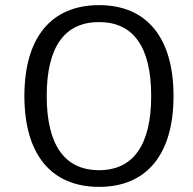

<svg xmlns="http://www.w3.org/2000/svg" viewBox="-20 -724 752 748"><path d="M366 -704C179 -704 75 -577 75 -350C75 -123 179 4 366 4C552 4 656 -123 656 -350C656 -577 552 -704 366 -704ZM366 -638C499 -638 569 -542 569 -350C569 -159 499 -61 366 -61C232 -61 162 -159 162 -350C162 -542 232 -638 366 -638Z"/></svg>

Font: Juman Normal
Style: Regular
Weight: 300
Designer: Bandar Raffah (Arabic) Julieta Ulanovsky (Latin)
Foundry: Caramella
Version: Version 5.022;PS 005.022;hotconv 1.0.88;makeotf.lib2.5.64775